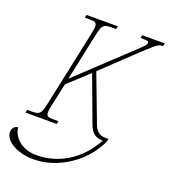

<svg xmlns="http://www.w3.org/2000/svg" viewBox="-216 -835 1071 1217"><g transform="rotate(20 319.0 -226.5)"><path d="M4 0H215L219 -20H183C150 -20 137 -25 137 -51C137 -64 140 -82 146 -108L178 -254L315 -380L429 -74C448 -23 474 -1 525 0C440 157 300 230 160 230C59 230 -1 168 -8 103C-36 107 -45 128 -46 142C-53 203 33 261 152 261C308 261 474 160 550 0L556 -23H535C495 -23 472 -41 456 -83L336 -400L553 -606C645 -691 650 -694 679 -694L684 -714H532L527 -694C576 -694 583 -692 583 -682C583 -670 577 -661 529 -617L186 -295L252 -606C268 -683 277 -694 327 -694H363L367 -714H156L152 -694H187C220 -694 233 -689 233 -663C233 -650 229 -632 224 -606L118 -108C102 -31 93 -20 43 -20H8Z"/></g></svg>

Font: Noto Serif SemiCondensed Thin
Style: Italic
Weight: 100
Width: 4
Italic angle: -12°
Designer: Monotype Design Team
Foundry: Monotype Imaging Inc.
Version: Version 2.013